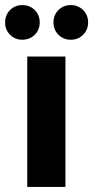

<svg xmlns="http://www.w3.org/2000/svg" viewBox="-41 -734 366 754"><path d="M66 0V-512H216V0ZM46 -578Q18 -578 -1.5 -597.5Q-21 -617 -21 -646Q-21 -675 -1.5 -694.5Q18 -714 46 -714Q76 -714 95.5 -694.5Q115 -675 115 -646Q115 -617 95.5 -597.5Q76 -578 46 -578ZM237 -578Q208 -578 188.5 -597.5Q169 -617 169 -646Q169 -675 188.5 -694.5Q208 -714 237 -714Q266 -714 285.5 -694.5Q305 -675 305 -646Q305 -617 285.5 -597.5Q266 -578 237 -578Z"/></svg>

Font: DM Sans 12pt Black
Style: Regular
Weight: 900
Version: Version 4.004;gftools[0.9.30]